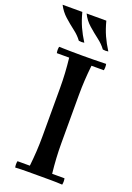

<svg xmlns="http://www.w3.org/2000/svg" viewBox="-189 -988 725 1052"><g transform="rotate(20 174.0 -461.5)"><path d="M45 2Q41 -17 45 -35H117Q122 -80 124.5 -122.5Q127 -165 127 -210V-490Q127 -535 124.5 -577.5Q122 -620 117 -665H45Q41 -684 45 -702Q80 -701 114 -700.5Q148 -700 182 -700Q217 -700 251 -700.5Q285 -701 319 -702Q323 -684 319 -665H247Q242 -620 239.5 -577.5Q237 -535 237 -490V-210Q237 -165 239.5 -122.5Q242 -80 247 -35H319Q323 -17 319 2Q285 0 251 0Q217 0 182 0Q148 0 114 0Q80 0 45 2ZM124 -925H239Q251 -879 267 -843.5Q283 -808 307 -770Q291 -767 275 -770Q257 -795 228 -817Q199 -839 170 -864.5Q141 -890 124 -925ZM-16 -925H99Q111 -879 127 -843.5Q143 -808 167 -770Q151 -767 135 -770Q117 -795 88 -817Q59 -839 30.5 -864.5Q2 -890 -16 -925Z"/></g></svg>

Font: Poltawski Nowy
Style: Regular
Weight: 400
Designer: Adam Pótawski, Mateusz Machalski, Borys Kosmynka, Ania Wieluska
Foundry: Capitalics.wtf
Version: Version 1.001;gftools[0.9.25]